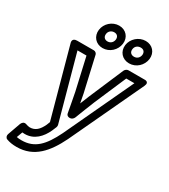

<svg xmlns="http://www.w3.org/2000/svg" viewBox="-232 -831 1029 1166"><g transform="rotate(30 282.5 -248.0)"><path d="M65 133C72 134 76 134 82 134C148 134 191 87 216 32L229 1C231 -4 231 -10 230 -15L106 -466H169L220 -242C229 -198 237 -151 246 -104C248 -93 258 -87 268 -87H272C284 -87 294 -97 298 -106C315 -151 335 -200 352 -243L448 -466H505L280 14C227 122 176 177 84 177C70 177 58 176 50 174ZM61 78C42 71 31 86 27 96L-5 186C-9 198 -4 212 8 216C27 223 49 227 78 227C200 227 269 144 325 30L566 -483C583 -520 546 -516 546 -516H435C425 -516 414 -509 409 -498L306 -257C298 -236 290 -217 281 -195C277 -215 273 -237 269 -258L214 -499C212 -507 203 -516 192 -516H75C35 -516 48 -482 48 -482L179 -5L170 18C150 61 126 84 88 84C81 84 69 81 61 78ZM236 -604C216 -604 203 -618 206 -639C208 -659 225 -673 245 -673C267 -673 277 -658 275 -639C272 -618 257 -604 236 -604ZM230 -554C279 -554 319 -592 325 -639C331 -686 299 -723 251 -723C203 -723 162 -685 156 -639C150 -592 182 -554 230 -554ZM422 -604C401 -604 388 -618 391 -639C393 -659 409 -673 431 -673C453 -673 463 -658 461 -639C458 -618 443 -604 422 -604ZM416 -554C465 -554 505 -592 511 -639C517 -686 485 -723 437 -723C389 -723 347 -685 341 -639C335 -592 367 -554 416 -554Z"/></g></svg>

Font: Falling Sky
Style: OuObl
Weight: 400
Designer: Paul D. Hunt
Foundry: Adobe Systems Incorporated
Version: Version 1.02